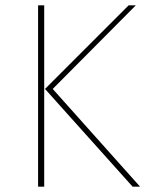

<svg xmlns="http://www.w3.org/2000/svg" viewBox="-20 -701 550 721"><path d="M146 0H123V-681H146ZM178 -367 506 0H478L149 -367L463 -681H490Z"/></svg>

Font: Fira Sans Thin
Style: Regular
Weight: 100
Designer: bBox Type GmbH & Carrois Corporate GbR & Edenspiekermann AG
Foundry: bBox Type GmbH & Carrois Corporate GbR & Edenspiekermann AG
Version: Version 4.301